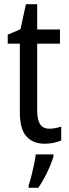

<svg xmlns="http://www.w3.org/2000/svg" viewBox="-20 -678 330 919"><path d="M217 -62Q231 -62 246 -65Q261 -68 273 -72V-6Q258 1 237.5 5.5Q217 10 194 10Q138 10 106.5 -25Q75 -60 75 -140V-469H17V-512L78 -538L104 -658H158V-537H267V-469H158V-148Q158 -105 172 -83.5Q186 -62 217 -62ZM236 71Q226 105 205.5 147.5Q185 190 163 221H117V210Q123 192 130 165Q137 138 143 109.5Q149 81 151 61H236Z"/></svg>

Font: Noto Sans Thai Looped Condensed
Style: Regular
Weight: 400
Width: 3
Designer: Sasikarn Vongin, Ben Mitchell
Foundry: The Fontpad Ltd
Version: Version 1.001; ttfautohint (v1.8.4.7-5d5b)